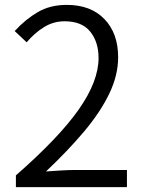

<svg xmlns="http://www.w3.org/2000/svg" viewBox="-20 -765 589 785"><path d="M45 0V-48Q221 -202 302 -317.5Q383 -433 383 -528Q383 -593 349 -635.5Q315 -678 244 -678Q198 -678 159 -653.5Q120 -629 89 -592L40 -638Q84 -686 134.5 -715.5Q185 -745 253 -745Q351 -745 407 -687Q463 -629 463 -531Q463 -457 426.5 -381.5Q390 -306 324 -227.5Q258 -149 168 -64Q197 -66 228.5 -68Q260 -70 288 -70H499V0Z"/></svg>

Font: Source Han Sans SC Normal
Style: Regular
Weight: 350
Designer: Ryoko NISHIZUKA 西塚涼子 (kana, bopomofo & ideographs); Paul D. Hunt (Latin, Greek & Cyrillic); Sandoll Communications 산돌커뮤니
Foundry: Adobe
Version: Version 2.004;hotconv 1.0.118;makeotfexe 2.5.65603